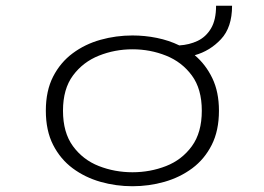

<svg xmlns="http://www.w3.org/2000/svg" viewBox="-20 -635 915 666"><path d="M439.5 11Q382.5 11 328.8 -4.2Q275 -19.5 232.2 -51.2Q189.5 -83 164.2 -132.5Q139 -182 139 -251Q139 -320 164.2 -369.2Q189.5 -418.5 232.2 -450.2Q275 -482 328.8 -497Q382.5 -512 439.5 -512Q482.5 -512 524.2 -503.5Q566 -495 602 -477.5Q636.5 -479.5 665.5 -493.2Q694.5 -507 712 -536.5Q729.5 -566 729.5 -615H785Q785 -540 746.5 -499Q708 -458 655.5 -443.5Q693.5 -411.5 716.5 -363.8Q739.5 -316 739.5 -251Q739.5 -182 714.5 -132.5Q689.5 -83 646.8 -51.2Q604 -19.5 550.2 -4.2Q496.5 11 439.5 11ZM439.5 -37.5Q501 -37.5 556 -59Q611 -80.5 645.5 -127.8Q680 -175 680 -251Q680 -326.5 645.5 -373.2Q611 -420 556 -442Q501 -464 439.5 -464Q378.5 -464 323.2 -442Q268 -420 233.2 -373.2Q198.5 -326.5 198.5 -251Q198.5 -175 233.2 -127.8Q268 -80.5 323 -59Q378 -37.5 439.5 -37.5Z"/></svg>

Font: Trispace SemiExpanded ExtraLight
Style: Regular
Weight: 200
Width: 6
Designer: Tyler Finck
Foundry: Etcetera Type Company
Version: Version 1.210; ttfautohint (v1.8.3)